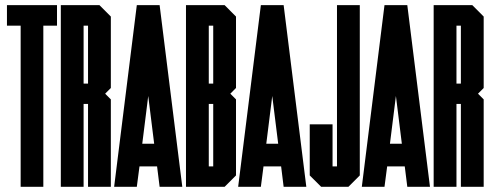

<svg xmlns="http://www.w3.org/2000/svg" viewBox="-20 -720 1891 740"><path d="M147 -621.1V0H59.6V-621.1H6.8V-700.2H199.7V-621.1Z M302.2 0H214.4V-700.2H363.3L407.2 -656.2V-380.9L385.3 -358.9L407.2 -336.9V0H319.3V-319.3H302.2ZM302.2 -397.9H319.3V-621.1H302.2Z M595.2 -700.2 682.6 0H595.2L585.4 -78.6H517.6L507.3 0H419.9L507.3 -700.2ZM528.3 -166H574.2L551.3 -350.1Z M889.6 -43.9 845.7 0H696.8V-700.2H845.7L889.6 -656.2V-380.9L867.7 -358.9L889.6 -336.9ZM801.8 -319.3H784.7V-78.6H801.8ZM784.7 -397.9H801.8V-621.1H784.7Z M1073.2 -700.2 1160.6 0H1073.2L1063.5 -78.6H995.6L985.4 0H897.9L985.4 -700.2ZM1006.3 -166H1052.2L1029.3 -350.1Z M1278.8 -700.2H1366.7V-43.9L1322.8 0H1217.8L1173.8 -43.9V-240.7H1261.7V-78.6H1278.8Z M1549.8 -700.2 1637.2 0H1549.8L1540 -78.6H1472.2L1461.9 0H1374.5L1461.9 -700.2ZM1482.9 -166H1528.8L1505.9 -350.1Z M1739.3 0H1651.4V-700.2H1800.3L1844.2 -656.2V-380.9L1822.3 -358.9L1844.2 -336.9V0H1756.3V-319.3H1739.3ZM1739.3 -397.9H1756.3V-621.1H1739.3Z"/></svg>

Font: Silence
Style: Regular
Weight: 400
Designer: Lilo Joris
Foundry: Lilo Joris
Version: Version 1.035;Fontself Maker 3.5.7